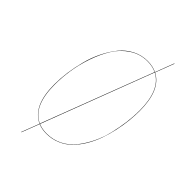

<svg xmlns="http://www.w3.org/2000/svg" viewBox="-259 -886 1089 1089"><g transform="rotate(45 285.0 -342.0)"><path d="M428.2 -673.3Q521 -626 521 -458Q521 -418.5 516.6 -376.5Q512.2 -334.5 502.2 -288.3Q492.2 -242.2 477.1 -200Q461.9 -157.7 439 -119.4Q416 -81.1 387.7 -52.7Q359.4 -24.4 320.8 -7.8Q282.2 8.8 237.8 8.8Q200.7 8.8 172.9 -3.4L131.8 103L129.9 102.1L170.9 -4.4Q71.8 -48.8 71.8 -222.2Q71.8 -269 78.6 -319.6Q85.4 -370.1 99.4 -423.3Q113.3 -476.6 136.5 -523.9Q159.7 -571.3 189.7 -608.6Q219.7 -646 262 -668Q304.2 -689.9 353 -689.9Q394 -689.9 426.3 -674.3L469.2 -787.1L471.2 -786.1ZM74.2 -222.2Q74.2 -49.3 170.9 -6.3L424.8 -672.9Q394 -688 353 -688Q294.9 -688 246.6 -656.5Q198.2 -625 167.2 -575.7Q136.2 -526.4 114.5 -463.4Q92.8 -400.4 83.5 -339.6Q74.2 -278.8 74.2 -222.2ZM237.8 6.8Q289.1 6.8 332.3 -15.1Q375.5 -37.1 405.5 -75Q435.5 -112.8 458.3 -159.7Q481 -206.5 493.7 -259.8Q506.3 -313 512.7 -362.3Q519 -411.6 519 -458Q519 -625.5 426.8 -671.9L173.3 -5.4Q201.2 6.8 237.8 6.8Z"/></g></svg>

Font: Fira Sans Compressed Two
Style: Italic
Weight: 100
Width: 3
Italic angle: -8°
Designer: Carrois Corporate & Edenspiekermann AG
Foundry: Carrois Corporate GbR & Edenspiekermann AG
Version: Version 4.203;PS 004.203;hotconv 1.0.88;makeotf.lib2.5.64775